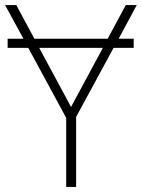

<svg xmlns="http://www.w3.org/2000/svg" viewBox="-20 -734 557 754"><path d="M505 -582V-546H426L279 -275V0H240V-271L91 -546H10V-582H72L0 -714H44L115 -582H403L474 -714H517L446 -582ZM259 -314 384 -546H134Z"/></svg>

Font: Noto Sans ExtraLight
Style: Regular
Weight: 200
Designer: Monotype Design Team
Foundry: Monotype Imaging Inc.
Version: Version 2.007